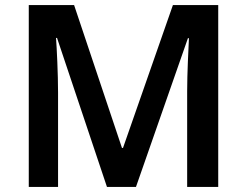

<svg xmlns="http://www.w3.org/2000/svg" viewBox="-20 -734 969 754"><path d="M400 0H514L718 -584H722C720 -543 715 -444 715 -376V0H837V-714H659L463 -153H459L271 -714H93V0H208V-370C208 -444 203 -545 200 -585H204Z"/></svg>

Font: Noto Sans Arabic UI SmBd
Style: Regular
Weight: 600
Designer: Monotype Design Team, Nadine Chahine and Nizar Qandah
Foundry: Monotype Imaging Inc.
Version: Version 2.010